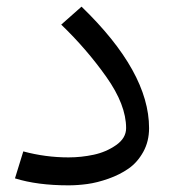

<svg xmlns="http://www.w3.org/2000/svg" viewBox="-20 -543 515 577"><path d="M186 14Q92 14 25 -7L50 -88Q117 -70 186 -70Q224 -70 261.5 -78Q299 -86 329 -107Q359 -128 359 -158Q359 -228 299.5 -312Q240 -396 164 -469L225 -523Q428 -327 428 -158Q428 -118 410.5 -86.5Q393 -55 366.5 -36.5Q340 -18 306 -6Q272 6 242.5 10Q213 14 186 14Z"/></svg>

Font: FiraGO Book
Style: Regular
Weight: 350
Designer: bBox Type
Foundry: bBox Type GmbH
Version: Version 1.001;PS 001.001;hotconv 1.0.88;makeotf.lib2.5.64775